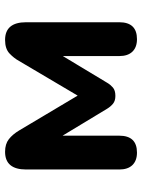

<svg xmlns="http://www.w3.org/2000/svg" viewBox="76 -614 547 738"><g transform="rotate(-90 349.0 -245.5)"><path d="M131 8Q100 8 83 -9.5Q66 -27 66 -60V-418Q66 -499 134 -499Q164 -499 182.5 -484.5Q201 -470 216 -445L350 -220L483 -445Q494 -465 512 -482Q530 -499 564 -499Q632 -499 632 -418V-60Q632 8 567 8Q536 8 519 -9.5Q502 -27 502 -60V-277L399 -106Q392 -94 381 -84.5Q370 -75 349 -75Q330 -75 319 -84Q308 -93 300 -106L196 -278V-60Q196 8 131 8Z"/></g></svg>

Font: Chiron GoRound TC
Style: Bold
Weight: 700
Designer: Ryoko NISHIZUKA 西塚涼子 (kana, bopomofo & ideographs); Paul D. Hunt (Latin, Greek & Cyrillic); Sandoll Communications 산돌커뮤니
Foundry: Adobe
Version: Version 1.000;hotconv 1.1.1;makeotfexe 2.6.0